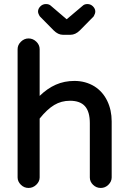

<svg xmlns="http://www.w3.org/2000/svg" viewBox="-20 -916 635 949"><path d="M245 -766 177 -835Q168 -849 168 -859Q168 -873 179.5 -884.5Q191 -896 207 -896Q223 -896 232 -887L308 -822L310 -821L311 -822L388 -887Q397 -896 412 -896Q428 -896 439.5 -884.5Q451 -873 451 -859Q451 -849 443 -835L375 -766Q353 -744 328 -744H291Q267 -744 245 -766ZM67 -673Q67 -694 83.5 -710Q100 -726 121 -726Q143 -726 159.5 -710Q176 -694 176 -673V-442Q214 -479 256 -497.5Q298 -516 348 -516Q403 -516 447 -489Q488 -463 510 -417.5Q532 -372 532 -316V-39Q532 -19 516 -3Q500 13 478 13Q456 13 440 -2.5Q424 -18 424 -39V-307Q424 -364 400 -391Q376 -418 326 -418Q283 -418 248 -397Q213 -376 176 -330V-39Q176 -19 159.5 -3Q143 13 121 13Q99 13 83 -3Q67 -19 67 -39Z"/></svg>

Font: 寒蝉全圆体 Bold
Style: Regular
Weight: 700
Designer: Warren2060
      Designed by Motoya company      

      [Varela Round]
      Joe Prince(Latin component); Avraham Cornf
Foundry: ChillType
Version: Version 3.200